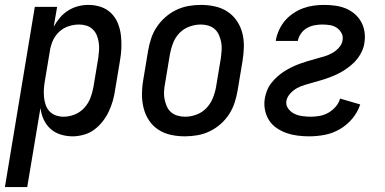

<svg xmlns="http://www.w3.org/2000/svg" viewBox="-50 -548 1570 783"><path d="M-30 215 92 -520H183L169 -439Q180 -459 194.5 -476Q209 -493 228 -505Q247 -517 268 -522.5Q289 -528 310 -528Q337 -528 361 -520Q385 -512 403 -494.5Q421 -477 430.5 -453.5Q440 -430 443 -404.5Q446 -379 445 -352.5Q444 -326 439 -299L419 -179Q416 -157 409.5 -135Q403 -113 393 -92Q383 -71 368 -52Q353 -33 334 -19Q315 -5 291.5 1.5Q268 8 246 8Q221 8 197 0.5Q173 -7 155.5 -23Q138 -39 128 -61Q118 -83 115 -108L61 215ZM209 -72Q232 -72 254.5 -81Q277 -90 293.5 -108Q310 -126 318.5 -148Q327 -170 331 -193L351 -313Q353 -328 354 -344Q355 -360 352.5 -375.5Q350 -391 344.5 -404.5Q339 -418 328 -428.5Q317 -439 302.5 -443.5Q288 -448 273 -448Q251 -448 229.5 -441Q208 -434 191 -418Q174 -402 165 -381Q156 -360 153 -338L133 -218Q130 -202 129 -185Q128 -168 129.5 -152Q131 -136 136 -121Q141 -106 151.5 -94.5Q162 -83 177.5 -77.5Q193 -72 209 -72Z M704 8Q675 8 647 2Q619 -4 596 -19Q573 -34 558 -56.5Q543 -79 536 -106Q529 -133 529 -162Q529 -191 534 -221L554 -341Q558 -365 566 -390Q574 -415 589 -437.5Q604 -460 624.5 -478Q645 -496 669 -507.5Q693 -519 718.5 -523.5Q744 -528 769 -528Q798 -528 826 -522Q854 -516 877 -501Q900 -486 915.5 -463.5Q931 -441 938 -414Q945 -387 944.5 -358Q944 -329 939 -299L919 -179Q915 -155 907 -130Q899 -105 884.5 -82.5Q870 -60 849.5 -42Q829 -24 805 -12.5Q781 -1 755 3.5Q729 8 704 8ZM705 -72Q728 -72 751 -80.5Q774 -89 791 -106.5Q808 -124 817.5 -147Q827 -170 831 -193L851 -313Q853 -329 854 -345Q855 -361 852 -376Q849 -391 843 -405Q837 -419 826 -429Q815 -439 800 -443.5Q785 -448 769 -448Q746 -448 722.5 -439.5Q699 -431 682 -413.5Q665 -396 656 -373Q647 -350 643 -327L623 -207Q620 -191 619 -175Q618 -159 621 -144Q624 -129 630 -115Q636 -101 647 -91Q658 -81 673.5 -76.5Q689 -72 705 -72Z M1211 8Q1187 8 1163.5 5Q1140 2 1118.5 -5.5Q1097 -13 1078 -26Q1059 -39 1047 -58Q1035 -77 1030.5 -100Q1026 -123 1030 -147Q1033 -164 1039.5 -180Q1046 -196 1057 -210Q1068 -224 1081.5 -236Q1095 -248 1110 -257.5Q1125 -267 1140.5 -274.5Q1156 -282 1172.5 -288Q1189 -294 1205.5 -299Q1222 -304 1239 -308.5Q1256 -313 1272.5 -318Q1289 -323 1304.5 -331.5Q1320 -340 1332.5 -354Q1345 -368 1347 -384Q1350 -400 1342.5 -413.5Q1335 -427 1323 -435Q1311 -443 1295.5 -445.5Q1280 -448 1264 -448Q1249 -448 1233 -445Q1217 -442 1202.5 -434Q1188 -426 1178 -412Q1168 -398 1165 -383V-381H1075V-385Q1079 -406 1088.5 -426.5Q1098 -447 1112.5 -464Q1127 -481 1146.5 -494Q1166 -507 1186.5 -514.5Q1207 -522 1228.5 -525Q1250 -528 1271 -528Q1294 -528 1316.5 -525Q1339 -522 1359 -514Q1379 -506 1395.5 -492Q1412 -478 1422.5 -459.5Q1433 -441 1436.5 -418.5Q1440 -396 1436 -373Q1434 -357 1427 -341Q1420 -325 1409 -310.5Q1398 -296 1384.5 -284.5Q1371 -273 1356 -263Q1341 -253 1325 -245.5Q1309 -238 1293 -232Q1277 -226 1260 -221Q1243 -216 1227 -211.5Q1211 -207 1194 -202Q1177 -197 1162 -189Q1147 -181 1134 -167Q1121 -153 1118 -137Q1115 -119 1125.5 -105Q1136 -91 1150.5 -84Q1165 -77 1183 -74.5Q1201 -72 1218 -72Q1236 -72 1254.5 -75.5Q1273 -79 1289.5 -88.5Q1306 -98 1319 -113Q1332 -128 1337 -146L1419 -122Q1409 -91 1387 -64.5Q1365 -38 1335.5 -21Q1306 -4 1274 2Q1242 8 1211 8Z"/></svg>

Font: Iosevka Medium
Style: Italic
Weight: 500
Italic angle: -9°
Monospace: yes
Designer: Belleve Invis
Foundry: Belleve Invis
Version: Version 32.5.0; ttfautohint (v1.8.4)